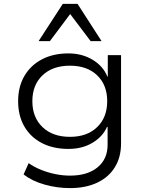

<svg xmlns="http://www.w3.org/2000/svg" viewBox="-20 -777 749 985"><path d="M339 188Q273 188 209 170Q145 152 101 118L127 60Q157 81 192.5 95Q228 109 265.5 116.5Q303 124 339 124Q429 124 480.5 81.5Q532 39 532 -34V-126H529Q507 -76 454.5 -44.5Q402 -13 331 -13Q253 -13 195 -43Q137 -73 105 -128Q73 -183 73 -258Q73 -332 105 -387Q137 -442 195 -472.5Q253 -503 331 -503Q401 -503 455 -470.5Q509 -438 531 -384H533V-494H601V-41Q601 29 569.5 80.5Q538 132 479 160Q420 188 339 188ZM339 -75Q427 -75 478.5 -125Q530 -175 530 -258Q530 -341 478.5 -390.5Q427 -440 339 -440Q250 -440 198 -390.5Q146 -341 146 -258Q146 -175 198 -125Q250 -75 339 -75ZM178 -566 302 -757H378L501 -566H445L340 -705L236 -566Z"/></svg>

Font: Nunito Sans 7pt SemiExpanded Light
Style: Regular
Weight: 300
Width: 6
Designer: Vernon Adams
Foundry: Vernon Adams
Version: Version 3.101;gftools[0.9.27]